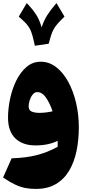

<svg xmlns="http://www.w3.org/2000/svg" viewBox="-20 -935 556 1250"><path d="M296.9 -650.4 207 -637.2Q198.2 -678.2 190.9 -704.3Q183.6 -730.5 173.6 -749Q163.6 -767.6 146.7 -785.2Q129.9 -802.7 102.1 -826.7L154.3 -915Q192.4 -875 214.8 -840.3Q237.3 -805.7 251 -756.8Q266.1 -802.7 288.3 -837.4Q310.5 -872.1 347.7 -915L399.9 -826.7Q373 -801.3 356.4 -782.2Q339.8 -763.2 329.6 -744.9Q319.3 -726.6 312.3 -704.3Q305.2 -682.1 296.9 -650.4ZM213.9 294.9Q177.2 294.9 145.5 289.1Q113.8 283.2 79.3 267.1Q44.9 251 0 220.7L55.7 95.7Q150.9 92.8 221.7 74.2Q292.5 55.7 355.5 20.5Q355.5 11.2 355.5 1.7Q355.5 -7.8 355 -18.1Q328.1 -4.4 292 3.7Q255.9 11.7 210.9 11.7Q127 11.7 79.6 -34.4Q32.2 -80.6 32.2 -169.4Q32.2 -228 45.7 -291.7Q59.1 -355.5 85.9 -410.2Q112.8 -464.8 152.6 -499Q192.4 -533.2 245.1 -533.2Q300.3 -533.2 345.9 -497.8Q391.6 -462.4 424.6 -401.9Q457.5 -341.3 475.3 -265.1Q493.2 -189 493.2 -106.9Q493.2 -25.4 478.3 47.4Q463.4 120.1 430.4 175.8Q397.5 231.4 344 263.2Q290.5 294.9 213.9 294.9ZM322.3 -210.4Q304.2 -264.2 279.1 -299.8Q253.9 -335.4 222.7 -335.4Q206.1 -335.4 193.4 -320.1Q180.7 -304.7 173.6 -283.2Q166.5 -261.7 166.5 -243.7Q166.5 -216.3 187 -208.3Q207.5 -200.2 235.8 -200.2Q257.8 -200.2 280.8 -203.1Q303.7 -206.1 322.3 -210.4Z"/></svg>

Font: Pinar DS1 Black
Style: Regular
Weight: 900
Designer: Amin Abedi
Version: Version 3.000